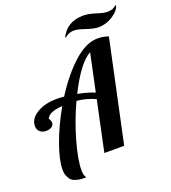

<svg xmlns="http://www.w3.org/2000/svg" viewBox="-180 -1063 1169 1309"><g transform="rotate(-20 405.0 -408.0)"><path d="M535 0H391L468 -363Q402 -393 334 -399Q277 -276 240.5 -147.5Q204 -19 204 58Q204 93 218 114Q196 114 182.5 113Q169 112 148 106.5Q127 101 115 90.5Q103 80 93.5 59Q84 38 84 8Q84 -59 124.5 -171.5Q165 -284 231 -399Q131 -393 114 -347Q118 -347 122.5 -336.5Q127 -326 127 -316Q127 -298 111 -287.5Q95 -277 71 -277Q44 -277 26.5 -292Q9 -307 9 -335Q9 -387 67 -422.5Q125 -458 213 -458Q234 -458 265 -455Q347 -585 438.5 -667.5Q530 -750 613 -750Q658 -750 692 -736ZM477 -407 535 -679Q451 -634 355 -442Q427 -428 477 -407ZM804 -920 810 -919Q801 -882 752.5 -850.5Q704 -819 649 -819Q615 -819 561 -837.5Q507 -856 481 -856Q443 -856 415 -830L409 -832Q458 -930 576 -930Q614 -930 664 -913.5Q714 -897 741 -897Q783 -897 804 -920Z"/></g></svg>

Font: Lobster 1.4
Style: Regular
Weight: 400
Designer: Pablo Impallari
Foundry: Pablo Impallari. www.impallari.com
Version: Version 1.4